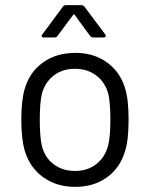

<svg xmlns="http://www.w3.org/2000/svg" viewBox="-20 -720 576 748"><path d="M273 8Q201 8 149 -29Q97 -66 77 -131Q63 -177 63 -254Q63 -331 77 -376Q96 -440 148 -477Q200 -514 274 -514Q345 -514 396.5 -477Q448 -440 467 -377Q481 -334 481 -254Q481 -173 467 -131Q448 -66 396.5 -29Q345 8 273 8ZM273 -54Q321 -54 355 -80.5Q389 -107 401 -152Q410 -188 410 -253Q410 -319 402 -354Q390 -399 355.5 -425.5Q321 -452 272 -452Q223 -452 189 -425.5Q155 -399 143 -354Q135 -319 135 -253Q135 -187 143 -152Q154 -107 188.5 -80.5Q223 -54 273 -54ZM151 -574Q145 -574 143.5 -576.5Q142 -579 142 -580Q142 -583 145 -586L225 -694Q229 -700 238 -700H296Q305 -700 309 -694L390 -586Q392 -584 392 -580Q392 -578 390 -576Q388 -574 384 -574H344Q335 -574 331 -580L271 -662Q270 -664 268 -664Q266 -664 265 -662L204 -580Q200 -574 191 -574Z"/></svg>

Font: LinhAnh
Style: Regular
Weight: 400
Designer: Jeremy Tribby
Foundry: Tribby Type
Version: Version 1.408